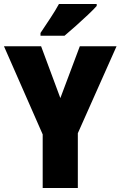

<svg xmlns="http://www.w3.org/2000/svg" viewBox="-20 -947 607 967"><path d="M284 -453 382 -714H567L372 -276V0H195V-270L0 -714H187ZM467 -917Q451 -899 422.5 -872Q394 -845 362.5 -817Q331 -789 305 -767H184V-781Q208 -817 233.5 -855.5Q259 -894 277 -927H467Z"/></svg>

Font: Noto Sans Lao Looped Condensed Black
Style: Regular
Weight: 900
Width: 3
Designer: Mark Frömberg, Ben Mitchell
Foundry: The Fontpad Ltd
Version: Version 1.002; ttfautohint (v1.8.4.7-5d5b)